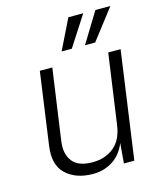

<svg xmlns="http://www.w3.org/2000/svg" viewBox="-110 -802 741 892"><g transform="rotate(-15 260.0 -356.5)"><path d="M224.5 10Q144 9 97 -35.5Q50 -80 63 -170L111.5 -517H171.5L123 -174Q115 -115 143 -79Q171 -43 239 -43Q300 -43 341.8 -77Q383.5 -111 393 -181L440.5 -517H500L427.5 0H377.5L385.5 -96.5Q365 -44.5 322.5 -17Q280 10.5 224.5 10ZM304 -723 232.5 -577.5H281.5L375.5 -723ZM434 -723 345 -577.5H394L506 -723Z"/></g></svg>

Font: Public Sans ExtraLight
Style: Italic
Weight: 200
Italic angle: -8°
Designer: The Public Sans project authors (U.S. Web Design System). Libre Franklin designed by Pablo Impallari and Rodrigo Fuenzal
Version: Version 1.007; ttfautohint (v1.8.1) -l 8 -r 50 -G 200 -x 14 